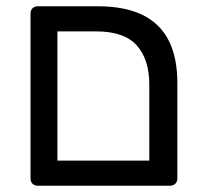

<svg xmlns="http://www.w3.org/2000/svg" viewBox="-20 -591 655 611"><path d="M100 0Q89.8 0 83.4 -6.4Q77.1 -12.7 77.1 -22.9V-548.1Q77.1 -558.3 83.4 -564.6Q89.8 -571 100 -571H291.1Q377 -571 433.1 -543.7Q489.2 -516.4 516.8 -462.2Q544.4 -408 544.4 -326.8V-23.1Q544.4 -13.1 538.1 -6.6Q531.7 0 521.3 0ZM162.7 -79.9H455.1V-321.8Q455.1 -402.1 415.1 -446.6Q375.1 -491.1 286.1 -491.1H162.7Z"/></svg>

Font: Rubik Light
Style: Regular
Weight: 300
Designer: Hubert and Fischer
Foundry: Hubert and Fischer
Version: Version 2.300;gftools[0.9.30]